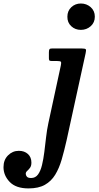

<svg xmlns="http://www.w3.org/2000/svg" viewBox="-224 -790 549 1070"><path d="M151.5 -697Q151.5 -729.5 173.5 -750Q195.5 -770.5 226.5 -770.5Q258.5 -770.5 281.5 -750Q304.5 -729.5 304.5 -697Q304.5 -664.5 281.5 -644Q258.5 -623.5 226.5 -623.5Q195 -623.5 173 -644Q151 -664.5 151.5 -697ZM253 -492.5 147 -7.5Q134 50 119.8 99Q105.5 148 83.5 184Q61.5 220 26 240Q-9.5 260 -65 260Q-135 260 -169.8 224Q-204.5 188 -204.5 141.5Q-204.5 101 -179.2 75.8Q-154 50.5 -119 50.5Q-88 50.5 -68.5 68.2Q-49 86 -49 116Q-49 135 -56.8 145.2Q-64.5 155.5 -72.5 162.5Q-80.5 169.5 -80.5 178.5Q-80.5 187 -74.2 194.5Q-68 202 -50.5 202Q-26.5 202 -12.2 182.5Q2 163 10 130.2Q18 97.5 23 57.2Q28 17 32.8 -24.8Q37.5 -66.5 45.5 -103.5L115 -425Q118.5 -441.5 115.2 -445.8Q112 -450 93.5 -450H64Q53 -450 50.5 -454.2Q48 -458.5 48.5 -470.5V-497.5Q48.5 -511.5 51.8 -515.8Q55 -520 67.5 -520H229Q251.5 -520 254.2 -515Q257 -510 253 -492.5Z"/></svg>

Font: Besley* Narrow Semi
Style: Italic
Weight: 600
Width: 4
Italic angle: -13°
Designer: Owen Earl
Foundry: indestructible type*
Version: Version 3.000; ttfautohint (v1.8.3)